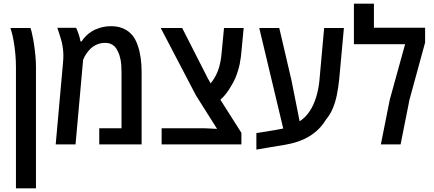

<svg xmlns="http://www.w3.org/2000/svg" viewBox="-20 -782 2352 1040"><path d="M66.4 238.3V-419.4Q66.4 -455.1 63 -491Q59.6 -526.9 54.4 -557.1Q49.3 -587.4 43.5 -606.9Q41.5 -612.8 39.8 -618.7Q38.1 -624.5 36.6 -630.4H145Q147.9 -622.6 150.4 -613.3Q152.8 -604 154.8 -593.3Q159.7 -572.8 164.1 -543.7Q168.5 -514.6 171.6 -482.2Q174.8 -449.7 174.8 -419.4V238.3Z M281.7 0 321.3 -441.9Q322.3 -451.7 322.8 -461.7Q323.2 -471.7 323.2 -481Q323.2 -499 321 -517.1Q318.8 -535.2 314.5 -554.2Q313 -560.1 310.5 -568.1Q308.1 -576.2 305.7 -584.2Q303.2 -592.3 301.8 -597.2Q298.8 -606 296.1 -614.3Q293.5 -622.6 290.5 -631.3H392.6Q400.9 -612.3 407 -593.8Q413.1 -575.2 416 -557.6H422.4Q428.7 -569.8 444.3 -585.7Q460 -601.6 476.1 -611.3Q493.2 -622.6 521.2 -631.3Q549.3 -640.1 582.5 -640.1Q616.7 -640.1 642.8 -629.6Q668.9 -619.1 687 -601.6Q700.7 -588.9 710.7 -571Q720.7 -553.2 727.1 -532.7Q736.8 -504.9 741.9 -469Q747.1 -433.1 747.1 -392.1V0H517.6V-87.4H638.2V-392.1Q638.2 -432.6 633.1 -458.7Q627.9 -484.9 619.1 -502Q612.3 -518.6 602.1 -529.1Q591.8 -539.6 579.1 -544.7Q566.4 -549.8 550.8 -549.8Q524.4 -549.8 503.9 -540.5Q483.4 -531.2 469.7 -517.6Q456.1 -503.9 446.3 -489Q436.5 -474.1 430.2 -458L389.2 0Z M855.5 0V-87.4H1085L1155.8 -84L1041.5 -265.1L850.6 -630.4H966.8L1105.5 -357.9L1121.1 -330.6Q1146.5 -361.3 1160.9 -399.9Q1175.3 -438.5 1180.2 -492.2L1193.4 -630.4H1299.8L1289.6 -521.5Q1287.6 -495.6 1284.9 -474.9Q1282.2 -454.1 1278.6 -436Q1274.9 -418 1269 -398.9Q1263.2 -379.4 1254.6 -359.1Q1246.1 -338.9 1232.4 -316.9Q1220.7 -295.9 1206.5 -277.1Q1192.4 -258.3 1173.8 -241.7L1287.6 -62.5V0Z M1368.7 28.3V-61L1467.3 -77.1Q1479 -79.1 1490.5 -81.3Q1502 -83.5 1514.2 -85.9L1384.3 -630.4H1492.7L1558.6 -348.1L1603 -125Q1635.3 -146 1657.2 -179.2Q1679.2 -212.4 1692.1 -254.4Q1705.1 -296.4 1710 -343.8L1735.8 -630.4H1842.8L1817.4 -353Q1813 -311 1805.4 -271.7Q1797.9 -232.4 1783.7 -197.5Q1769.5 -162.6 1745.1 -133.3Q1712.9 -79.6 1658.2 -45.4Q1603.5 -11.2 1523.4 2.4Q1482.9 8.8 1444.3 15.4Q1405.8 22 1368.7 28.3Z M2043 0 2091.3 -242.2 2174.3 -542.5H1897V-762.2H2005.4V-631.8H2282.7V-551.8L2198.2 -242.7L2149.9 0Z"/></svg>

Font: Open Sans SemiCondensed SemiBold
Style: Regular
Weight: 600
Width: 4
Designer: Monotype Design Team
Foundry: Monotype Imaging Inc.
Version: Version 3.000